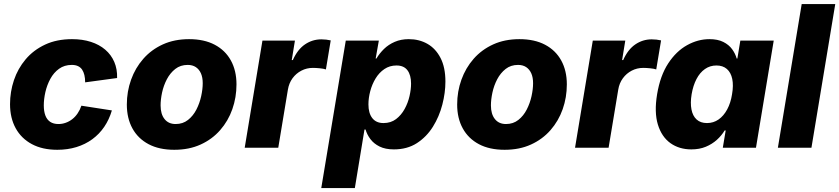

<svg xmlns="http://www.w3.org/2000/svg" viewBox="-20 -748 4248 972"><path d="M270 10.3Q194.8 10.3 141.4 -18.3Q87.9 -46.9 59.3 -98.9Q30.8 -150.9 30.8 -220.7Q30.8 -283.2 50.5 -342Q70.3 -400.9 109.9 -447.8Q149.4 -494.6 208.3 -522.2Q267.1 -549.8 344.7 -549.8Q397.5 -549.8 439.9 -536.1Q482.4 -522.5 512.7 -496.6Q543 -470.7 558.6 -434.3Q574.2 -397.9 572.8 -353L411.1 -331.1Q411.1 -351.6 407.2 -367.9Q403.3 -384.3 395.5 -395.8Q387.7 -407.2 374.8 -413.3Q361.8 -419.4 343.3 -419.4Q306.2 -419.4 279.1 -399.9Q252 -380.4 234.9 -348.9Q217.8 -317.4 209.7 -281.7Q201.7 -246.1 201.7 -214.4Q201.7 -185.1 209.5 -163.8Q217.3 -142.6 233.9 -131.3Q250.5 -120.1 275.9 -120.1Q294.9 -120.1 312.7 -126.5Q330.6 -132.8 345.9 -144.8Q361.3 -156.7 373 -174.1Q384.8 -191.4 392.1 -212.9L546.4 -189Q532.7 -142.6 507.8 -106Q482.9 -69.3 447.3 -43.2Q411.6 -17.1 366.9 -3.4Q322.3 10.3 270 10.3Z M862.3 10.3Q785.6 10.3 732.2 -18.1Q678.7 -46.4 650.4 -97.9Q622.1 -149.4 622.1 -218.8Q622.1 -284.7 643.6 -344.5Q665 -404.3 705.6 -450.4Q746.1 -496.6 804.4 -523.2Q862.8 -549.8 937 -549.8Q1013.7 -549.8 1067.1 -521.5Q1120.6 -493.2 1148.9 -441.7Q1177.2 -390.1 1177.2 -320.8Q1177.2 -254.9 1156.2 -195.3Q1135.3 -135.7 1094.7 -89.4Q1054.2 -43 995.8 -16.4Q937.5 10.3 862.3 10.3ZM869.1 -120.1Q905.8 -120.1 931.9 -140.9Q958 -161.6 974.4 -193.6Q990.7 -225.6 998.5 -261.2Q1006.3 -296.9 1006.3 -326.7Q1006.3 -356 997.3 -376.5Q988.3 -397 971.4 -408.2Q954.6 -419.4 930.2 -419.4Q893.6 -419.4 867.4 -398.9Q841.3 -378.4 824.7 -346.7Q808.1 -314.9 800.5 -279.5Q793 -244.1 793 -214.4Q793 -170.4 813 -145.3Q833 -120.1 869.1 -120.1Z M1218.8 0 1308.6 -542.5H1473.1L1457 -443.8H1462.4Q1486.3 -497.6 1523.9 -523.2Q1561.5 -548.8 1606.9 -548.8Q1619.1 -548.8 1631.6 -547.4Q1644 -545.9 1654.3 -543.5L1629.9 -396.5Q1618.7 -400.4 1599.1 -402.3Q1579.6 -404.3 1564 -404.3Q1532.7 -404.3 1505.9 -390.4Q1479 -376.5 1460.9 -351.8Q1442.9 -327.1 1437.5 -294.4L1388.7 0Z M1606.4 204.1 1730.5 -542.5H1897.9L1881.8 -451.7H1885.7Q1900.9 -477.5 1923.8 -500Q1946.8 -522.5 1978.3 -536.1Q2009.8 -549.8 2049.3 -549.8Q2102.1 -549.8 2143.8 -526.1Q2185.5 -502.4 2210.2 -454.6Q2234.9 -406.7 2234.9 -335Q2234.9 -278.3 2219.2 -218Q2203.6 -157.7 2171.6 -106.4Q2139.6 -55.2 2090.6 -23.4Q2041.5 8.3 1974.1 8.3Q1930.7 8.3 1901.4 -6.3Q1872.1 -21 1855 -43.9Q1837.9 -66.9 1830.6 -92.3H1825.2L1776.4 204.1ZM1921.4 -125Q1958.5 -125 1984.9 -145Q2011.2 -165 2028.3 -196Q2045.4 -227.1 2053.2 -261.5Q2061 -295.9 2061 -324.7Q2061 -368.2 2042.7 -392.3Q2024.4 -416.5 1987.3 -416.5Q1952.6 -416.5 1926 -398.4Q1899.4 -380.4 1881.6 -351.1Q1863.8 -321.8 1854.5 -287.1Q1845.2 -252.4 1845.2 -219.2Q1845.2 -175.3 1864.7 -150.1Q1884.3 -125 1921.4 -125Z M2534.7 10.3Q2458 10.3 2404.5 -18.1Q2351.1 -46.4 2322.8 -97.9Q2294.4 -149.4 2294.4 -218.8Q2294.4 -284.7 2315.9 -344.5Q2337.4 -404.3 2377.9 -450.4Q2418.5 -496.6 2476.8 -523.2Q2535.2 -549.8 2609.4 -549.8Q2686 -549.8 2739.5 -521.5Q2793 -493.2 2821.3 -441.7Q2849.6 -390.1 2849.6 -320.8Q2849.6 -254.9 2828.6 -195.3Q2807.6 -135.7 2767.1 -89.4Q2726.6 -43 2668.2 -16.4Q2609.9 10.3 2534.7 10.3ZM2541.5 -120.1Q2578.1 -120.1 2604.2 -140.9Q2630.4 -161.6 2646.7 -193.6Q2663.1 -225.6 2670.9 -261.2Q2678.7 -296.9 2678.7 -326.7Q2678.7 -356 2669.7 -376.5Q2660.6 -397 2643.8 -408.2Q2627 -419.4 2602.5 -419.4Q2565.9 -419.4 2539.8 -398.9Q2513.7 -378.4 2497.1 -346.7Q2480.5 -314.9 2472.9 -279.5Q2465.3 -244.1 2465.3 -214.4Q2465.3 -170.4 2485.4 -145.3Q2505.4 -120.1 2541.5 -120.1Z M2891.1 0 2981 -542.5H3145.5L3129.4 -443.8H3134.8Q3158.7 -497.6 3196.3 -523.2Q3233.9 -548.8 3279.3 -548.8Q3291.5 -548.8 3304 -547.4Q3316.4 -545.9 3326.7 -543.5L3302.2 -396.5Q3291 -400.4 3271.5 -402.3Q3252 -404.3 3236.3 -404.3Q3205.1 -404.3 3178.2 -390.4Q3151.4 -376.5 3133.3 -351.8Q3115.2 -327.1 3109.9 -294.4L3061 0Z M3480 8.3Q3418.5 8.3 3374 -23.4Q3329.6 -55.2 3310.5 -117.4Q3291.5 -179.7 3306.6 -271Q3322.3 -365.2 3362.8 -427Q3403.3 -488.8 3458.3 -519.3Q3513.2 -549.8 3571.3 -549.8Q3613.8 -549.8 3641.8 -535.6Q3669.9 -521.5 3686.3 -499Q3702.6 -476.6 3709.5 -451.7H3712.9L3728 -542.5H3897L3807.1 0H3639.2L3653.8 -87.4H3648.4Q3633.3 -62 3609.4 -40.3Q3585.4 -18.6 3553.2 -5.1Q3521 8.3 3480 8.3ZM3559.1 -125Q3591.8 -125 3617.7 -143.1Q3643.6 -161.1 3661.4 -194.1Q3679.2 -227.1 3686 -271Q3693.8 -315.9 3687 -348.4Q3680.2 -380.9 3659.9 -398.7Q3639.6 -416.5 3606.9 -416.5Q3574.2 -416.5 3548.6 -398.4Q3522.9 -380.4 3505.9 -347.7Q3488.8 -314.9 3481.4 -271Q3474.1 -227.1 3480.5 -194.1Q3486.8 -161.1 3506.6 -143.1Q3526.4 -125 3559.1 -125Z M4208.5 -727.5 4087.9 0H3918L4038.6 -727.5Z"/></svg>

Font: Inter 16pt ExtraBold
Style: Italic
Weight: 800
Italic angle: -9.3988°
Version: Version 4.001;git-66647c0bb